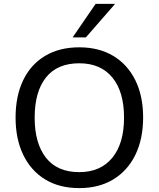

<svg xmlns="http://www.w3.org/2000/svg" viewBox="-20 -957 816 986"><path d="M60 -353Q60 -464 99 -545Q138 -626 211.5 -670Q285 -714 387 -714Q488 -714 561.5 -670Q635 -626 675 -545Q715 -464 715 -354Q715 -243 675 -161.5Q635 -80 561.5 -35.5Q488 9 387 9Q285 9 212 -35.5Q139 -80 99.5 -161.5Q60 -243 60 -353ZM158 -353Q158 -221 216 -147Q274 -73 387 -73Q496 -73 556.5 -146.5Q617 -220 617 -353Q617 -486 557 -559Q497 -632 387 -632Q274 -632 216 -559Q158 -486 158 -353ZM353 -765 471 -937H571L421 -765Z"/></svg>

Font: Mulish Medium
Style: Regular
Weight: 500
Designer: Vernon Adams
Foundry: Vernon Adams
Version: Version 3.603; ttfautohint (v1.8.3)